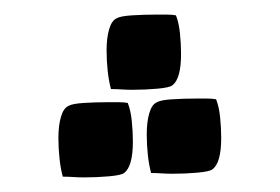

<svg xmlns="http://www.w3.org/2000/svg" viewBox="-20 -233 383 263"><path d="M140 -208Q145 -211 161 -212Q177 -213 193 -213Q201 -213 208.5 -213Q216 -213 221 -212Q225 -202 226.5 -187.5Q228 -173 228 -159Q228 -125 216 -116Q212 -113 195.5 -111.5Q179 -110 161 -110Q154 -110 146.5 -110.5Q139 -111 132 -111Q129 -122 127.5 -136Q126 -150 126 -164Q126 -181 129.5 -193Q133 -205 140 -208ZM74 -88Q79 -91 95 -92Q111 -93 127 -93Q135 -93 142.5 -93Q150 -93 155 -92Q159 -82 160.5 -67.5Q162 -53 162 -39Q162 -5 150 4Q146 7 129.5 8.5Q113 10 95 10Q88 10 80.5 9.5Q73 9 66 9Q63 -2 61.5 -16Q60 -30 60 -44Q60 -61 63.5 -73Q67 -85 74 -88ZM195 -93Q200 -96 216 -97Q232 -98 248 -98Q256 -98 263.5 -98Q271 -98 276 -97Q280 -87 281.5 -72.5Q283 -58 283 -44Q283 -10 271 -1Q267 2 250.5 3.5Q234 5 216 5Q209 5 201.5 4.5Q194 4 187 4Q184 -7 182.5 -21Q181 -35 181 -49Q181 -66 184.5 -78Q188 -90 195 -93Z"/></svg>

Font: Ruwudu
Style: Regular
Weight: 400
Designer: Becca Hirsbrunner Spalinger
Foundry: SIL International
Version: Version 3.000